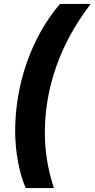

<svg xmlns="http://www.w3.org/2000/svg" viewBox="-20 -762 481 976"><path d="M111 194H254C223 99 208 8 208 -87C208 -319 288 -543 441 -742H285C141 -575 57 -335 57 -95C57 12 80 126 111 194Z"/></svg>

Font: AWKNG-Font
Style: Bold Italic
Weight: 700
Italic angle: -11.3°
Designer: Awakening Church
Foundry: Awakening Church
Version: Version 1.700;PS 001.700;hotconv 1.0.88;makeotf.lib2.5.64775